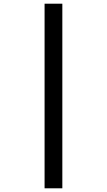

<svg xmlns="http://www.w3.org/2000/svg" viewBox="-20 -852 580 1038"><path d="M317 -832V166H221V-832Z"/></svg>

Font: Noto Sans Oriya SemiBold
Style: Regular
Weight: 600
Version: Version 2.003